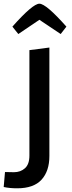

<svg xmlns="http://www.w3.org/2000/svg" viewBox="-59 -798 387 1038"><path d="M154 -691 40 -614 8 -654Q118 -778 154 -778Q190 -778 300 -654L269 -614ZM-39 213 -32 132Q-19 133 16.5 133Q52 133 76 111.5Q100 90 100 43V-527L208 -541V45Q208 127 165.5 173.5Q123 220 34 220Q-7 220 -39 213Z"/></svg>

Font: Convergence
Style: Regular
Weight: 400
Designer: Nicolas Silva and John Vargas
Foundry: Nicolas Silva and Jonh Vargas
Version: Version 1.002